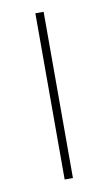

<svg xmlns="http://www.w3.org/2000/svg" viewBox="-68 -564 333 601"><g transform="rotate(-10 99.0 -264.0)"><path d="M114.7 0H88.4V-528.3H114.7Z"/></g></svg>

Font: Roboto Thin
Style: Regular
Weight: 250
Designer: Google
Version: Version 2.134; 2016